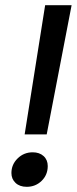

<svg xmlns="http://www.w3.org/2000/svg" viewBox="-20 -720 296 740"><path d="M154 -700H256L160 -202H75ZM24 -53Q24 -86 48 -109.5Q72 -133 106 -133Q132 -133 148 -118.5Q164 -104 164 -80Q164 -46 140.5 -23Q117 0 83 0Q56 0 40 -15Q24 -30 24 -53Z"/></svg>

Font: Niramit Medium
Style: Italic
Weight: 500
Italic angle: -10°
Designer: Katatrad Aksorn Co.,Ltd.
Foundry: Cadson Demak Co.,Ltd.
Version: Version 1.000; ttfautohint (v1.6)